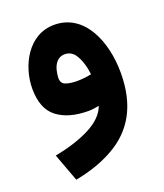

<svg xmlns="http://www.w3.org/2000/svg" viewBox="-126 -492 722 843"><g transform="rotate(-20 234.5 -70.0)"><path d="M429.2 -108.4C429.2 -256.8 365.7 -406.2 225.6 -406.2C103 -406.2 40 -279.3 40 -174.8C40 -112.3 57.6 -67.4 93.3 -40C128.9 -12.7 177.2 1 239.3 1C253.4 1 272.5 -1.5 288.6 -4.9C276.4 29.3 248 58.1 203.6 81.5C158.7 105 103 123 36.6 135.7L85 266.1C155.3 252.9 216.3 231.4 267.6 201.7C370.6 142.6 429.2 43.9 429.2 -108.4ZM237.3 -139.6C216.3 -139.6 199.2 -142.1 185.1 -147C170.9 -151.4 163.6 -162.6 163.6 -180.2C163.6 -190.4 165.5 -202.6 168.9 -216.8C176.3 -244.6 193.4 -269 224.6 -269C242.7 -269 257.3 -262.2 268.6 -249C290 -221.7 300.3 -180.2 304.2 -147C289.1 -143.6 265.1 -139.6 237.3 -139.6Z"/></g></svg>

Font: Vazirmatn ExtraBold
Style: Regular
Weight: 800
Designer: Saber Rastikerdar
Foundry: Saber Rastikerdar
Version: Version 33.003